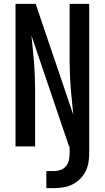

<svg xmlns="http://www.w3.org/2000/svg" viewBox="-20 -755 540 990"><path d="M219 215V127H260Q277 127 293 121Q309 115 320 102Q331 89 335 72Q339 55 339 38V0H336L142 -572Q145 -537 149 -502.5Q153 -468 155.5 -433.5Q158 -399 159.5 -364Q161 -329 161 -294V0H60V-735H164L358 -163Q355 -198 351 -232.5Q347 -267 344.5 -301.5Q342 -336 340.5 -371Q339 -406 339 -441V-735H440V38Q440 62 435.5 86Q431 110 420 131Q409 152 391.5 169Q374 186 352.5 196.5Q331 207 307.5 211Q284 215 260 215Z"/></svg>

Font: Iosevka Custom Semibold
Style: Regular
Weight: 600
Designer: Belleve Invis
Foundry: Belleve Invis
Version: Version 27.0.2; ttfautohint (v1.8.4)